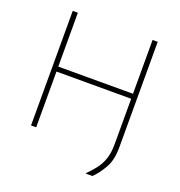

<svg xmlns="http://www.w3.org/2000/svg" viewBox="-151 -841 1052 1123"><g transform="rotate(20 374.5 -279.0)"><path d="M110 0V-713H142V-378H607V-713H639V-57Q639 22.5 611 71.8Q583 121 549 155H505Q536 124.5 559 94.2Q582 64 594.5 26.5Q607 -11 607 -64V-347H142V0Z"/></g></svg>

Font: Heraclito Thin
Style: Regular
Weight: 100
Designer: Kostas Bartsokas (font) & Cristiano Sobral (main changes)
Foundry: Kostas Bartsokas (font) & Cristiano Sobral (main changes)
Version: Version 1.00;July 8, 2020;FontCreator 13.0.0.2655 64-bit